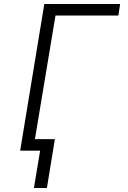

<svg xmlns="http://www.w3.org/2000/svg" viewBox="-20 -755 640 962"><path d="M215 187H150L181 0H81L202 -735H582L573 -677H258L155 -58H255Z"/></svg>

Font: Iosevka Aile Light
Style: Italic
Weight: 300
Italic angle: -9°
Designer: Belleve Invis
Foundry: Belleve Invis
Version: Version 31.1.0; ttfautohint (v1.8.4)